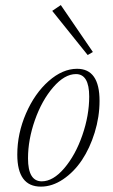

<svg xmlns="http://www.w3.org/2000/svg" viewBox="-20 -711 436 743"><path d="M319.3 -498 182.1 -668.9 215.3 -691.4 339.4 -509.8ZM138.2 11.2Q46.9 11.2 46.9 -112.8Q46.9 -194.3 80.6 -272Q114.3 -349.6 168.2 -397.2Q222.2 -444.8 278.3 -444.8Q365.2 -444.8 365.2 -320.8Q365.2 -258.8 346.4 -198Q327.6 -137.2 296.9 -91.3Q266.1 -45.4 224.1 -17.1Q182.1 11.2 138.2 11.2ZM141.6 -9.3Q185.5 -9.3 228.8 -60.1Q272 -110.8 298.6 -187.5Q325.2 -264.2 325.2 -337.4Q325.2 -424.3 273.9 -424.3Q230 -424.3 186 -373.5Q142.1 -322.8 115.2 -246.6Q88.4 -170.4 88.4 -98.1Q88.4 -9.3 141.6 -9.3Z"/></svg>

Font: Elstob ExtraLight
Style: Italic
Weight: 200
Italic angle: -20°
Designer: Peter S. Baker
Version: Version 1.015